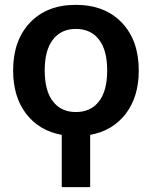

<svg xmlns="http://www.w3.org/2000/svg" viewBox="-20 -550 625 790"><path d="M551 -260Q551 -152 497.5 -82Q444 -12 351 5V220H234V5Q141 -12 87.5 -82Q34 -152 34 -260Q34 -384 103.5 -457Q173 -530 292 -530Q411 -530 481 -457Q551 -384 551 -260ZM292 -89Q353 -89 387 -132.5Q421 -176 421 -260Q421 -344 387 -387.5Q353 -431 292 -431Q232 -431 198 -387.5Q164 -344 164 -260Q164 -176 198 -132.5Q232 -89 292 -89Z"/></svg>

Font: Mplus 1p Bold
Style: Bold
Weight: 700
Version: Version 1.061